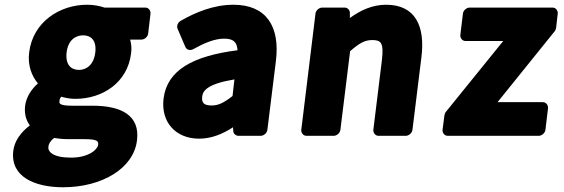

<svg xmlns="http://www.w3.org/2000/svg" viewBox="-20 -548 2381 810"><path d="M184 72C185 60 191 48 208 34C226 37 245 39 268 39H335C392 39 396 48 394 63C392 82 355 117 280 117C203 117 182 92 184 72ZM36 89C23 198 127 242 246 242C411 242 544 162 558 44C571 -61 492 -102 371 -102H284C226 -102 230 -114 231 -122C232 -132 234 -135 239 -140C258 -134 279 -131 298 -131C411 -131 518 -198 533 -323C536 -344 534 -362 529 -381H577C588 -381 603 -391 605 -406L615 -491C616 -502 608 -516 593 -516H421C401 -523 375 -528 347 -528C234 -528 119 -457 103 -327C96 -272 114 -227 140 -196C115 -174 91 -141 86 -102C82 -68 90 -40 106 -19C68 10 41 46 36 89ZM313 -253C280 -253 255 -275 261 -327C267 -377 297 -399 331 -399C364 -399 388 -377 382 -327C376 -275 345 -253 313 -253Z M670 -132C658 -33 721 37 820 37C872 37 920 17 963 -11L964 4C964 15 974 25 986 25H1080C1091 25 1106 15 1108 0L1144 -291C1162 -437 1103 -528 965 -528C880 -528 803 -495 742 -460C731 -454 724 -439 729 -427L762 -350C768 -336 784 -334 796 -341C841 -366 885 -385 926 -385C968 -385 980 -367 982 -336C795 -312 685 -253 670 -132ZM833 -141C836 -166 856 -194 969 -213L961 -143C927 -116 902 -103 874 -103C841 -103 830 -113 833 -141Z M1251 0C1250 11 1258 25 1273 25H1388C1399 25 1414 15 1416 0L1457 -332C1496 -366 1519 -379 1550 -379C1587 -379 1600 -369 1591 -293L1555 0C1554 11 1562 25 1577 25H1692C1703 25 1718 15 1720 0L1758 -308C1774 -438 1732 -528 1609 -528C1550 -528 1500 -504 1456 -472V-494C1456 -505 1447 -516 1434 -516H1339C1328 -516 1313 -506 1311 -491Z M1847 0C1846 11 1854 25 1869 25H2253C2264 25 2279 15 2281 0L2292 -92C2293 -103 2285 -117 2270 -117H2079L2320 -416C2323 -419 2325 -425 2326 -430L2333 -491C2334 -502 2326 -516 2311 -516H1961C1950 -516 1935 -506 1933 -491L1922 -400C1921 -389 1929 -375 1944 -375H2103L1861 -76C1858 -73 1856 -67 1855 -62Z"/></svg>

Font: Falling Sky
Style: BlkObl
Weight: 900
Designer: Paul D. Hunt
Foundry: Adobe Systems Incorporated
Version: Version 1.02